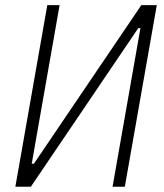

<svg xmlns="http://www.w3.org/2000/svg" viewBox="-20 -713 626 733"><path d="M38.6 0H97.7L507.8 -605.5H516.1L409.7 0H456.5L578.6 -693.4H519.5L109.4 -87.9H101.1L207.5 -693.4H160.6Z"/></svg>

Font: Cascadia Code PL ExtraLight
Style: Italic
Weight: 200
Italic angle: -10°
Monospace: yes
Designer: Aaron Bell
Foundry: Saja Typeworks
Version: Version 2404.023